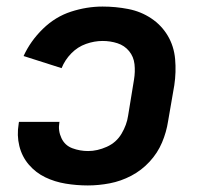

<svg xmlns="http://www.w3.org/2000/svg" viewBox="-20 -558 616 586"><path d="M248 8Q281 8 315 1.5Q349 -5 380.5 -21.5Q412 -38 436.5 -64.5Q461 -91 474.5 -123Q488 -155 493 -188L512 -298Q518 -338 514.5 -377.5Q511 -417 492 -449Q473 -481 441.5 -502Q410 -523 371.5 -530.5Q333 -538 293 -538Q245 -538 197 -522.5Q149 -507 111 -470Q73 -433 52 -387L168 -350Q178 -375 197.5 -395Q217 -415 242.5 -424Q268 -433 293 -433Q317 -433 338.5 -426Q360 -419 374 -402Q388 -385 390.5 -362Q393 -339 389 -315L371 -205Q367 -177 351 -150Q335 -123 306 -110Q277 -97 249 -97Q224 -97 201 -105.5Q178 -114 167.5 -136.5Q157 -159 161 -183Q161 -185 162 -186H38Q37 -183 37 -180Q31 -145 39 -112.5Q47 -80 68 -55.5Q89 -31 118 -17Q147 -3 180.5 2.5Q214 8 248 8Z"/></svg>

Font: Iosevka Sparkle
Style: Bold Italic
Weight: 700
Italic angle: -9°
Designer: Belleve Invis
Foundry: Belleve Invis
Version: Version 4.5.0; ttfautohint (v1.8.3)